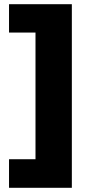

<svg xmlns="http://www.w3.org/2000/svg" viewBox="-20 -726 447 914"><path d="M322 168H149H23V32H149V-571H23V-706H322Z"/></svg>

Font: Work Sans ExtraBold
Style: Regular
Weight: 800
Designer: Wei Huang
Foundry: Wei Huang
Version: Version 1.500